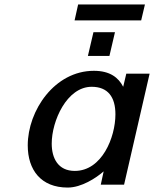

<svg xmlns="http://www.w3.org/2000/svg" viewBox="-20 -832 694 865"><path d="M616 -740 633 -812H332L316 -740ZM473 -580 498 -687H401L376 -580ZM105 -177C105 -67 164 13 285 13C347 13 413 -30 447 -60L434 0H539L654 -500H549L535 -441C514 -482 476 -513 403 -513C226 -513 105 -334 105 -177ZM213 -185C213 -287 281 -441 393 -441C466 -441 500 -395 500 -317C500 -213 439 -62 317 -62C241 -62 213 -120 213 -185Z"/></svg>

Font: Perun Medium Italic
Style: Regular
Weight: 500
Italic angle: -12°
Foundry: Copyright (c) Stefan Peev, Context Ltd, 2016
Version: Version 1.026